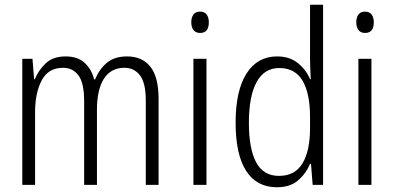

<svg xmlns="http://www.w3.org/2000/svg" viewBox="-20 -780 1662 810"><path d="M516 -542Q580 -542 614.5 -498.5Q649 -455 649 -363V0H595V-357Q595 -430 570.5 -462Q546 -494 505 -494Q448 -494 418.5 -448Q389 -402 389 -316V0H335V-352Q335 -430 311 -462Q287 -494 246 -494Q184 -494 156 -441Q128 -388 128 -307V0H74V-532H117L124 -446H127Q143 -485 173.5 -513.5Q204 -542 257 -542Q308 -542 337.5 -514.5Q367 -487 377 -445H381Q400 -490 432 -516Q464 -542 516 -542Z M824 -731Q843 -731 852 -718.5Q861 -706 861 -686Q861 -641 824 -641Q806 -641 796.5 -653Q787 -665 787 -686Q787 -706 796 -718.5Q805 -731 824 -731ZM851 -532V0H796V-532Z M1148 10Q1063 10 1018.5 -59Q974 -128 974 -262Q974 -398 1020 -470Q1066 -542 1149 -542Q1202 -542 1237 -513.5Q1272 -485 1288 -446H1291Q1290 -468 1289 -488.5Q1288 -509 1288 -527V-760H1343V0H1299L1292 -89H1288Q1271 -48 1237.5 -19Q1204 10 1148 10ZM1157 -38Q1224 -38 1256 -90.5Q1288 -143 1288 -240V-286Q1288 -386 1256.5 -439.5Q1225 -493 1158 -493Q1095 -493 1062.5 -433.5Q1030 -374 1030 -261Q1030 -153 1060.5 -95.5Q1091 -38 1157 -38Z M1520 -731Q1539 -731 1548 -718.5Q1557 -706 1557 -686Q1557 -641 1520 -641Q1502 -641 1492.5 -653Q1483 -665 1483 -686Q1483 -706 1492 -718.5Q1501 -731 1520 -731ZM1547 -532V0H1492V-532Z"/></svg>

Font: Noto Sans Khmer UI Condensed Light
Style: Regular
Weight: 300
Width: 3
Designer: Danh Hong and the Monotype Design Team
Foundry: Monotype Imaging Inc.
Version: Version 2.002; ttfautohint (v1.8.4.7-5d5b)